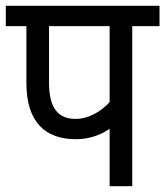

<svg xmlns="http://www.w3.org/2000/svg" viewBox="-20 -642 570 662"><path d="M436 -552H530V-622H0V-552H71V-356C71 -222 135 -162 242 -162C288 -162 328 -177 358 -198V0H436ZM358 -552V-290C328 -257 285 -232 241 -232C182 -232 149 -267 149 -357V-552Z"/></svg>

Font: Noto Sans Devanagari SemiCondensed
Style: Regular
Weight: 400
Width: 4
Designer: Jelle Bosma - Monotype Design Team
Foundry: Monotype Imaging Inc.
Version: Version 2.004